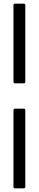

<svg xmlns="http://www.w3.org/2000/svg" viewBox="-20 -850 214 1055"><path d="M63 -392Q54 -392 54 -401V-821Q54 -830 63 -830H111Q119 -830 119 -821V-401Q119 -392 111 -392ZM63 185Q54 185 54 176V-244Q54 -253 63 -253H111Q119 -253 119 -244V176Q119 185 111 185Z"/></svg>

Font: Sofia Sans Extra Condensed
Style: Regular
Weight: 400
Designer: Botio Nikoltchev, Ani Petrova
Foundry: lettersoup
Version: Version 4.101